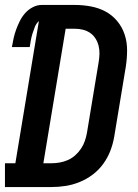

<svg xmlns="http://www.w3.org/2000/svg" viewBox="-39 -755 559 775"><path d="M-19 0V-96H23L118 -670Q107 -660 101.5 -646Q96 -632 92 -619Q88 -606 85.5 -592.5Q83 -579 81 -565H9Q12 -583 16 -601Q20 -619 26.5 -636.5Q33 -654 41.5 -671Q50 -688 63 -702.5Q76 -717 93.5 -726Q111 -735 129 -735H263Q296 -735 328 -729Q360 -723 387 -708.5Q414 -694 434 -670Q454 -646 464 -616Q474 -586 474 -553Q474 -520 469 -487L422 -203Q417 -174 406.5 -146.5Q396 -119 378 -94Q360 -69 335.5 -50.5Q311 -32 283 -20.5Q255 -9 226 -4.5Q197 0 168 0ZM136 -96H168Q185 -96 202 -99Q219 -102 235 -109Q251 -116 264.5 -128Q278 -140 288 -155Q298 -170 303.5 -186Q309 -202 312 -219L359 -503Q362 -520 362.5 -537Q363 -554 359 -570Q355 -586 346.5 -599.5Q338 -613 325 -622Q312 -631 296 -635Q280 -639 263 -639H226Z"/></svg>

Font: Iosevka Slab
Style: Bold Italic
Weight: 700
Italic angle: -9°
Monospace: yes
Designer: Belleve Invis
Foundry: Belleve Invis
Version: Version 11.1.0; ttfautohint (v1.8.3)